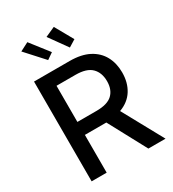

<svg xmlns="http://www.w3.org/2000/svg" viewBox="-225 -1088 1095 1212"><g transform="rotate(-30 322.5 -482.0)"><path d="M79.9 0V-727.3H339.1Q423.7 -727.3 479.4 -698.2Q535.2 -669 563 -617.7Q590.9 -566.4 590.9 -499.3Q590.9 -426.1 557.7 -372.7Q524.5 -319.2 457.4 -294.4L618.6 0H493.6L345.9 -275.2Q342.3 -275.2 338.8 -275.2H189.6V0ZM189.6 -369.7H328.8Q409.1 -369.7 444.8 -403.8Q480.5 -437.9 480.5 -499.3Q480.5 -561.1 444.6 -597.1Q408.7 -633.2 327.4 -633.2H189.6ZM383.5 -800.1 289.1 -931.8 360.4 -963.8 434.7 -831.7ZM225.1 -800.1 105.5 -931.8 167.6 -963.8 270.6 -831.7Z"/></g></svg>

Font: Inter Zeller Medium
Style: Regular
Weight: 500
Designer: Rasmus Andersson; Joe Bland
Foundry: zeller
Version: Version 3.015;git-dec3a8cb1